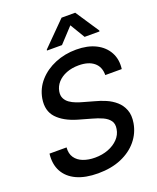

<svg xmlns="http://www.w3.org/2000/svg" viewBox="-172 -1049 949 1161"><g transform="rotate(-20 303.0 -469.0)"><path d="M255.4 11.7Q173.8 11.7 118.2 -13.9Q62.5 -39.6 36.6 -87.4Q10.7 -135.3 18.6 -201.2H128.4Q125 -161.6 143.1 -135.5Q161.1 -109.4 194.6 -96.7Q228 -84 270 -84Q316.9 -84 355.7 -98.9Q394.5 -113.8 419.9 -140.4Q445.3 -167 450.7 -202.1Q456.5 -234.4 441.7 -255.1Q426.8 -275.9 397.5 -289.3Q368.2 -302.7 331.1 -312.5L248.5 -335.9Q165 -360.4 122.1 -406.5Q79.1 -452.6 91.3 -528.3Q102.1 -591.3 143.8 -638.2Q185.5 -685.1 248.3 -711.2Q311 -737.3 384.3 -737.3Q458 -737.3 509.8 -711.2Q561.5 -685.1 586.7 -638.7Q611.8 -592.3 604 -532.2H498Q498.5 -585.4 463.6 -614Q428.7 -642.6 366.2 -642.6Q321.8 -642.6 286.6 -628.7Q251.5 -614.7 229.7 -590.3Q208 -565.9 202.6 -534.2Q198.2 -508.3 207.5 -489.7Q216.8 -471.2 234.6 -458.7Q252.4 -446.3 274.4 -438Q296.4 -429.7 316.9 -424.3L384.3 -405.3Q417.5 -397 451.7 -382.3Q485.8 -367.7 512.9 -344Q540 -320.3 553.7 -285.2Q567.4 -250 559.1 -200.7Q548.8 -139.6 509.3 -91.6Q469.7 -43.5 405.3 -15.9Q340.8 11.7 255.4 11.7ZM459.5 -792 402.3 -887.2 314 -792H217.3L218.3 -797.9L368.2 -948.7H456.1L556.2 -797.9L555.2 -792Z"/></g></svg>

Font: Inter Tight Medium
Style: Italic
Weight: 500
Italic angle: -9.39999°
Designer: Rasmus Andersson
Foundry: rsms
Version: Version 3.004